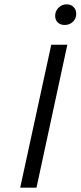

<svg xmlns="http://www.w3.org/2000/svg" viewBox="-20 -864 371 884"><path d="M216 -658H290L148 0H73ZM234 -791Q234 -813 249.5 -828.5Q265 -844 287 -844Q307 -844 319 -831.5Q331 -819 331 -801Q331 -778 315.5 -763.5Q300 -749 278 -749Q258 -749 246 -760.5Q234 -772 234 -791Z"/></svg>

Font: LXGW Bright GB
Style: Italic
Weight: 400
Italic angle: -12°
Designer: Christian Thalmann (Catharsis Fonts)
Foundry: LXGW / Christian Thalmann (Catharsis Fonts) / Fontworks Inc.
Version: Version 5.510